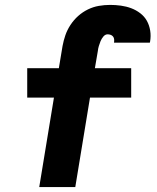

<svg xmlns="http://www.w3.org/2000/svg" viewBox="-20 -763 640 783"><path d="M287 0H140L200 -365H91V-485H220L235 -575Q239 -597 246.5 -619Q254 -641 267.5 -661.5Q281 -682 299 -698Q317 -714 338.5 -724.5Q360 -735 383 -739Q406 -743 429 -743Q451 -743 473 -740Q495 -737 515 -729.5Q535 -722 552 -709Q569 -696 579 -678Q589 -660 592.5 -638Q596 -616 592 -593L591 -589H445V-590Q446 -596 445.5 -602.5Q445 -609 441 -614Q437 -619 431 -621Q425 -623 419 -623Q409 -623 401.5 -614Q394 -605 390 -595Q386 -585 383 -575Q380 -565 379 -555L367 -485H515V-365H347Z"/></svg>

Font: Iosevka Heavy Extended Oblique
Style: Regular
Weight: 900
Width: 7
Italic angle: -9°
Monospace: yes
Designer: Belleve Invis
Foundry: Belleve Invis
Version: Version 32.5.0; ttfautohint (v1.8.4)